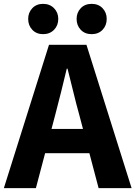

<svg xmlns="http://www.w3.org/2000/svg" viewBox="-26 -975 702 995"><path d="M-6 0 228 -743H422L656 0H485L385 -379Q369 -436 354 -498.5Q339 -561 324 -619H320Q306 -560 290.5 -498Q275 -436 260 -379L160 0ZM146 -181V-307H502V-181ZM197 -798Q163 -798 141.5 -820.5Q120 -843 120 -877Q120 -910 141.5 -932.5Q163 -955 197 -955Q232 -955 254 -932.5Q276 -910 276 -877Q276 -843 254 -820.5Q232 -798 197 -798ZM449 -798Q414 -798 392.5 -820.5Q371 -843 371 -877Q371 -910 392.5 -932.5Q414 -955 449 -955Q484 -955 505.5 -932.5Q527 -910 527 -877Q527 -843 505.5 -820.5Q484 -798 449 -798Z"/></svg>

Font: Noto Sans SC Thin ExtraBold
Style: Regular
Weight: 800
Version: Version 2.004-H2;hotconv 1.0.118;makeotfexe 2.5.65603